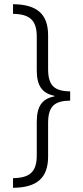

<svg xmlns="http://www.w3.org/2000/svg" viewBox="-20 -735 395 914"><path d="M42 113V159C155 158 209 113 209 10V-149C209 -230 240 -255 314 -256V-300C238 -301 209 -328 209 -407V-567C209 -670 154 -714 42 -715V-669C120 -668 155 -640 155 -561V-400C155 -329 179 -291 239 -279V-276C179 -265 155 -227 155 -155V5C155 83 122 112 42 113Z"/></svg>

Font: Noto Sans Hebrew Condensed Light
Style: Regular
Weight: 300
Width: 3
Designer: Monotype Design Team
Foundry: Monotype Imaging Inc.
Version: Version 2.004